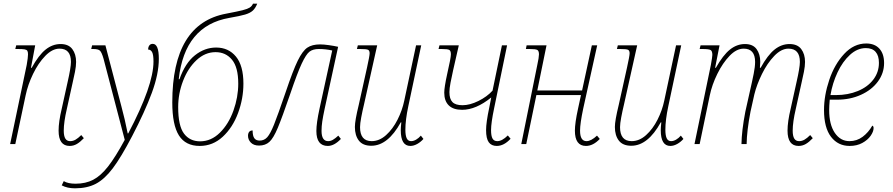

<svg xmlns="http://www.w3.org/2000/svg" viewBox="-20 -782 4845 1042"><path d="M298 -73Q298 -121 315 -192L347 -337Q365 -416 365 -446Q365 -518 303 -518Q264 -518 226 -479Q188 -440 159.5 -381Q131 -322 119 -264L63 0H35L125 -430Q132 -470 132 -487Q132 -500 128.5 -506Q125 -512 114 -514Q103 -516 79 -516H63L68 -536H171L148 -414H152Q190 -483 227.5 -513Q265 -543 309 -543Q352 -543 372.5 -515.5Q393 -488 393 -446Q393 -423 387 -392.5Q381 -362 375 -337L343 -192Q326 -119 326 -73Q326 -44 334.5 -30Q343 -16 361 -16Q376 -16 390 -24Q404 -32 421 -49L435 -32Q415 -11 397 -0.5Q379 10 358 10Q298 10 298 -73Z M315 224 326 201Q349 215 390 215Q445 215 486 193.5Q527 172 566.5 121.5Q606 71 657 -23L542 -463Q532 -498 522.5 -507Q513 -516 487 -516H475L480 -536H552L639 -204Q657 -138 673 -58H676Q813 -318 813 -448Q813 -485 805.5 -499Q798 -513 784 -513Q784 -527 790.5 -535.5Q797 -544 809 -544Q842 -544 842 -463Q842 -381 804 -278Q766 -175 697 -43Q637 72 592 131.5Q547 191 500 215.5Q453 240 387 240Q345 240 315 224Z M915 -226Q915 -654 1208 -708Q1271 -720 1296.5 -726.5Q1322 -733 1334.5 -740.5Q1347 -748 1353 -762H1376Q1366 -737 1351.5 -724Q1337 -711 1310 -703Q1283 -695 1225 -685Q982 -643 950 -352H954Q985 -440 1038 -482Q1091 -524 1153 -524Q1220 -524 1260.5 -475Q1301 -426 1301 -328Q1301 -247 1272 -168.5Q1243 -90 1189 -40Q1135 10 1064 10Q987 10 951 -47Q915 -104 915 -226ZM1273 -328Q1273 -417 1239 -458Q1205 -499 1150 -499Q1093 -499 1046.5 -455.5Q1000 -412 973.5 -343Q947 -274 947 -201Q947 -99 978.5 -57Q1010 -15 1066 -15Q1126 -15 1173.5 -62Q1221 -109 1247 -182Q1273 -255 1273 -328Z M1697 -71Q1697 -114 1714 -192L1783 -508Q1748 -516 1710 -516Q1678 -516 1659.5 -501.5Q1641 -487 1617.5 -437Q1594 -387 1555 -272Q1511 -144 1487.5 -88Q1464 -32 1442 -12Q1420 8 1386 8Q1357 8 1341.5 -8Q1326 -24 1326 -45Q1326 -58 1332 -66Q1338 -74 1351 -74Q1351 -44 1360.5 -31.5Q1370 -19 1389 -19Q1414 -19 1430.5 -37.5Q1447 -56 1467 -105.5Q1487 -155 1530 -281Q1570 -400 1596 -453Q1622 -506 1648 -523.5Q1674 -541 1717 -541Q1737 -541 1765 -537Q1793 -533 1815 -528L1742 -192Q1733 -150 1729 -123Q1725 -96 1725 -72Q1725 -16 1761 -16Q1774 -16 1787 -23.5Q1800 -31 1816 -46L1830 -28Q1794 10 1759 10Q1697 10 1697 -71Z M2155 -75Q2155 -90 2158 -118H2155Q2085 9 1995 9Q1949 9 1927.5 -19Q1906 -47 1906 -93Q1906 -127 1927 -213L1972 -416Q1986 -479 1986 -493Q1986 -508 1977 -512Q1968 -516 1935 -516H1917L1922 -536H2027L1955 -213Q1947 -180 1940.5 -145.5Q1934 -111 1934 -92Q1934 -16 1997 -16Q2039 -16 2075.5 -49Q2112 -82 2137.5 -132.5Q2163 -183 2174 -236L2238 -536H2266L2196 -206Q2180 -131 2180 -78Q2180 -46 2187.5 -31Q2195 -16 2211 -16Q2224 -16 2238 -24Q2252 -32 2264 -46L2278 -28Q2263 -11 2244 -0.5Q2225 10 2207 10Q2155 10 2155 -75Z M2618 -76Q2618 -117 2635 -197L2646 -253Q2563 -186 2488 -186Q2440 -186 2415.5 -210Q2391 -234 2391 -279Q2391 -308 2407 -381Q2427 -468 2427 -487Q2427 -506 2418.5 -511Q2410 -516 2378 -516H2360L2365 -536H2470L2439 -400Q2431 -365 2425 -333Q2419 -301 2419 -282Q2419 -245 2435.5 -228Q2452 -211 2490 -211Q2530 -211 2576.5 -234Q2623 -257 2653 -290L2704 -536H2732L2662 -196Q2645 -115 2645 -76Q2645 -44 2653 -30Q2661 -16 2679 -16Q2705 -16 2736 -47L2751 -29Q2715 10 2676 10Q2647 10 2632.5 -10Q2618 -30 2618 -76Z M3100 -73Q3100 -114 3117 -192L3133 -266H2891L2836 0H2809L2896 -430Q2905 -471 2905 -487Q2905 -506 2896 -511Q2887 -516 2854 -516H2834L2838 -536H2946L2896 -291H3139L3192 -536H3221L3145 -192Q3128 -111 3128 -73Q3128 -16 3163 -16Q3188 -16 3220 -46L3235 -28Q3199 10 3160 10Q3100 10 3100 -73Z M3566 -75Q3566 -90 3569 -118H3566Q3496 9 3406 9Q3360 9 3338.5 -19Q3317 -47 3317 -93Q3317 -127 3338 -213L3383 -416Q3397 -479 3397 -493Q3397 -508 3388 -512Q3379 -516 3346 -516H3328L3333 -536H3438L3366 -213Q3358 -180 3351.5 -145.5Q3345 -111 3345 -92Q3345 -16 3408 -16Q3450 -16 3486.5 -49Q3523 -82 3548.5 -132.5Q3574 -183 3585 -236L3649 -536H3677L3607 -206Q3591 -131 3591 -78Q3591 -46 3598.5 -31Q3606 -16 3622 -16Q3635 -16 3649 -24Q3663 -32 3675 -46L3689 -28Q3674 -11 3655 -0.5Q3636 10 3618 10Q3566 10 3566 -75Z M4254 -73Q4254 -121 4271 -192L4303 -337Q4321 -416 4321 -446Q4321 -518 4259 -518Q4220 -518 4182 -478.5Q4144 -439 4115.5 -381Q4087 -323 4074 -270L4053 -176Q4033 -72 4032 0H4004Q4005 -72 4025 -176L4061 -337Q4063 -345 4070.5 -382.5Q4078 -420 4078 -446Q4078 -518 4016 -518Q3977 -518 3939.5 -479Q3902 -440 3873 -381Q3844 -322 3832 -264L3777 0H3749L3838 -430Q3846 -475 3846 -484Q3846 -505 3836.5 -510.5Q3827 -516 3793 -516H3777L3782 -536H3885L3861 -414H3865Q3904 -483 3941.5 -513Q3979 -543 4023 -543Q4066 -543 4086 -515.5Q4106 -488 4106 -446Q4106 -436 4104 -414H4108Q4146 -483 4183.5 -513Q4221 -543 4265 -543Q4308 -543 4328.5 -515.5Q4349 -488 4349 -446Q4349 -423 4343 -392.5Q4337 -362 4331 -337L4299 -192Q4282 -119 4282 -73Q4282 -44 4290.5 -30Q4299 -16 4317 -16Q4332 -16 4346 -24Q4360 -32 4377 -49L4391 -32Q4371 -11 4353 -0.5Q4335 10 4314 10Q4254 10 4254 -73Z M4452 -185Q4452 -264 4480.5 -348.5Q4509 -433 4561.5 -489.5Q4614 -546 4681 -546Q4727 -546 4752.5 -518Q4778 -490 4778 -440Q4778 -385 4744.5 -339.5Q4711 -294 4652.5 -267.5Q4594 -241 4523 -241H4483Q4480 -205 4480 -185Q4480 -106 4510.5 -61Q4541 -16 4590 -16Q4630 -16 4661.5 -39.5Q4693 -63 4714 -100Q4721 -98 4721 -87Q4721 -68 4705 -45Q4689 -22 4659.5 -6Q4630 10 4591 10Q4528 10 4490 -39.5Q4452 -89 4452 -185ZM4517 -266Q4582 -266 4635.5 -288Q4689 -310 4719.5 -350Q4750 -390 4750 -441Q4750 -480 4732 -500.5Q4714 -521 4679 -521Q4633 -521 4593 -484.5Q4553 -448 4525.5 -389.5Q4498 -331 4487 -266Z"/></svg>

Font: Noto Serif NarrowThin
Style: Italic
Weight: 250
Width: 4
Italic angle: -12°
Designer: Monotype Design Team
Foundry: Monotype Imaging Inc.
Version: Version 1.001